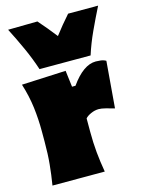

<svg xmlns="http://www.w3.org/2000/svg" viewBox="-117 -845 692 915"><g transform="rotate(-15 229.0 -387.0)"><path d="M26 0Q34.5 -52 39.2 -101Q44 -150 44 -213V-263Q44 -322.5 36.8 -381.2Q29.5 -440 10 -502L228 -512L238 -431H255Q316.5 -518 378 -518Q386.5 -518 401 -516.5Q415.5 -515 428 -508L409 -278Q389 -284 367.5 -289.5Q346 -295 333 -295Q313.5 -295 294 -286.2Q274.5 -277.5 266 -267V-200Q266 -147 270.5 -99.5Q275 -52 284 0ZM110 -552Q92 -607 67 -662.2Q42 -717.5 14 -772L159 -774Q200 -727.5 235.5 -681.5Q270.5 -727.5 310 -772H458Q430.5 -717.5 405 -662.2Q379.5 -607 362 -552Z"/></g></svg>

Font: Commissioner Flair Black
Style: Regular
Weight: 900
Designer: Kostas Bartsokas
Foundry: Kostas Bartsokas
Version: Version 1.000; ttfautohint (v1.8.3)